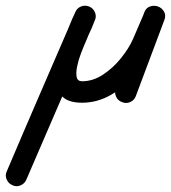

<svg xmlns="http://www.w3.org/2000/svg" viewBox="-160 -322 597 671"><path d="M-68 306Q-74 320 -88.5 326Q-103 332 -117 325Q-131 319 -137 304.5Q-143 290 -136 276Q-77 137 -17 -1.5Q43 -140 103 -279Q103 -279 103 -279Q103 -279 103 -279Q109 -294 123.5 -299.5Q138 -305 152 -299Q166 -293 172 -278.5Q178 -264 171 -250Q112 -111 52 28Q-8 167 -68 306Q-68 306 -68 306Q-68 306 -68 306ZM152 -299Q166 -293 172 -278.5Q178 -264 171 -250Q166 -237 161 -225Q156 -213 150 -201Q148 -195 140 -177Q132 -159 123 -135.5Q114 -112 109.5 -89.5Q105 -67 108 -52.5Q111 -38 127 -38Q165 -38 200.5 -61.5Q236 -85 263.5 -119.5Q291 -154 305 -186Q305 -186 305 -186Q305 -186 305 -186Q305 -186 305 -186Q305 -186 305 -186Q315 -209 325 -232.5Q335 -256 345 -279Q352 -296 366 -300Q380 -304 393 -299Q406 -294 413.5 -281Q421 -268 414 -251Q389 -185 364.5 -119Q340 -53 315 13Q315 13 315 13Q315 13 315 13Q310 28 295.5 34.5Q281 41 267 35Q252 30 245.5 15.5Q239 1 245 -13Q270 -79 294.5 -145Q319 -211 344 -278Q350 -295 364.5 -299Q379 -303 392 -298Q406 -292 413.5 -279.5Q421 -267 413 -250Q403 -226 393 -203Q383 -180 373 -156Q373 -156 373 -156Q373 -156 373 -156Q353 -110 315.5 -65Q278 -20 229.5 8.5Q181 37 127 37Q81 37 59.5 17Q38 -3 34.5 -35Q31 -67 39 -103.5Q47 -140 59.5 -174Q72 -208 82 -231Q87 -243 92 -255Q97 -267 103 -279Q109 -294 123.5 -299.5Q138 -305 152 -299Z"/></svg>

Font: FRB American Cursive Guidelines Extrabold
Style: Bold Italic
Weight: 800
Italic angle: -25°
Version: Version 2.0;Modular Font Editor K font №1